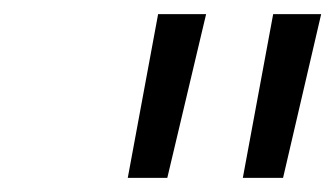

<svg xmlns="http://www.w3.org/2000/svg" viewBox="-20 -690 475 272"><path d="M204 -670 161 -438H217L272 -670ZM324 -438H381L435 -670H367Z"/></svg>

Font: LT Wave Light
Style: Italic
Weight: 300
Designer: Daniel Lyons
Version: Version 2.5 (Glyphs App)